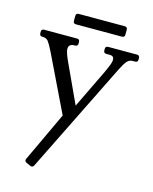

<svg xmlns="http://www.w3.org/2000/svg" viewBox="-110 -623 694 872"><g transform="rotate(15 236.5 -187.5)"><path d="M217 -50 71 -352Q55 -384 46 -395.5Q37 -407 20 -407H18Q5 -407 5 -420V-427Q5 -440 18 -440H172Q185 -440 185 -427V-420Q185 -407 172 -407H170Q142 -407 142 -384Q142 -373 148 -357Q154 -341 162 -324L258 -116ZM233 -119 333 -326Q342 -345 348.5 -361.5Q355 -378 355 -389Q355 -407 335 -407H319Q306 -407 306 -420V-427Q306 -440 319 -440H454Q467 -440 467 -427V-420Q467 -407 454 -407H442Q428 -407 417.5 -396Q407 -385 391 -353L134 167Q128 179 116 173L98 165Q85 159 91 147L210 -107ZM380 -514Q380 -501 367 -501H151Q138 -501 138 -514V-537Q138 -550 151 -550H367Q380 -550 380 -537Z"/></g></svg>

Font: Young Serif Light
Style: Regular
Weight: 300
Designer: Bastien Sozeau
Foundry: NBR — Bastien Sozeau
Version: Version 5.001